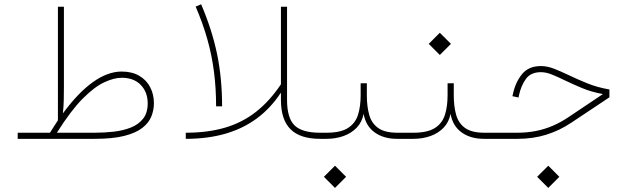

<svg xmlns="http://www.w3.org/2000/svg" viewBox="-20 -666 3008 921"><path d="M252.9 -29.3Q319.8 -135.7 376.5 -192.6Q433.1 -249.5 480 -271.2Q526.9 -293 563.5 -293Q622.1 -293 655.3 -258.5Q688.5 -224.1 688.5 -170.4Q688.5 -124.5 666.5 -96.7Q644.5 -68.8 607.7 -54.2Q570.8 -39.6 525.6 -34.4Q480.5 -29.3 434.1 -29.3ZM219.7 -29.3H64.9V0H433.6Q520 0 575.4 -13.9Q630.9 -27.8 662.1 -52Q693.4 -76.2 705.8 -106.9Q718.3 -137.7 718.3 -170.9Q718.3 -213.4 700.4 -247.8Q682.6 -282.2 647.9 -302.5Q613.3 -322.8 563.5 -322.8Q496.6 -322.8 425.5 -272Q354.5 -221.2 281.7 -122.1Q285.2 -155.8 285.9 -186.5Q286.6 -217.3 286.6 -253.9V-633.8H257.8V-88.9Q248.5 -74.2 239 -59.6Q229.5 -44.9 219.7 -29.3Z M918.5 -634.3Q953.1 -554.2 974.6 -477.8Q996.1 -401.4 1006.3 -322.5Q1016.6 -243.7 1016.6 -155.8H1045.4Q1045.4 -289.6 1021.5 -405.8Q997.6 -522 944.8 -645.5ZM1327.6 -633.8V-261.7Q1273.4 -180.7 1207.5 -129.2Q1141.6 -77.6 1058.8 -53.5Q976.1 -29.3 871.1 -29.3V0Q975.6 0 1060.5 -24.4Q1145.5 -48.8 1212.2 -98.1Q1278.8 -147.5 1327.6 -221.7V-186.5Q1327.6 -91.8 1373.8 -45.9Q1419.9 0 1515.6 0H1516.1V-29.3H1515.6Q1428.7 -29.3 1392.8 -64.7Q1356.9 -100.1 1356.9 -186.5V-633.8Z M1739.7 -209V-266.6H1710V-209Q1710 -155.8 1697.3 -115.2Q1684.6 -74.7 1649.2 -52Q1613.8 -29.3 1545.4 -29.3H1516.1Q1509.8 -29.3 1508.1 -25.1Q1506.3 -21 1506.3 -14.6Q1506.3 -8.3 1508.1 -4.2Q1509.8 0 1516.1 0H1545.4Q1589.8 0 1627.7 -13.4Q1665.5 -26.9 1691.2 -53.7Q1716.8 -80.6 1724.1 -120.1Q1734.9 -61 1777.8 -30.5Q1820.8 0 1884.3 0H1933.1V-29.3H1886.2Q1826.2 -29.3 1794.4 -51.8Q1762.7 -74.2 1751.2 -114.7Q1739.7 -155.3 1739.7 -209ZM1533.7 182.1 1586.9 235.4 1640.1 182.1 1586.9 128.9Z M2156.7 -209V-266.6H2127V-209Q2127 -155.8 2114.3 -115.2Q2101.6 -74.7 2066.2 -52Q2030.8 -29.3 1962.4 -29.3H1933.1Q1926.8 -29.3 1925 -25.1Q1923.3 -21 1923.3 -14.6Q1923.3 -8.3 1925 -4.2Q1926.8 0 1933.1 0H1962.4Q2006.8 0 2044.7 -13.4Q2082.5 -26.9 2108.2 -53.7Q2133.8 -80.6 2141.1 -120.1Q2151.9 -61 2194.8 -30.5Q2237.8 0 2301.3 0H2350.1V-29.3H2303.2Q2243.2 -29.3 2211.4 -51.8Q2179.7 -74.2 2168.2 -114.7Q2156.7 -155.3 2156.7 -209ZM2036.6 -455.6 2089.8 -402.3 2143.1 -455.6 2089.8 -508.8Z M2556.6 182.1 2609.9 235.4 2663.1 182.1 2609.9 128.9ZM2574.7 -349.1Q2515.6 -349.1 2484.1 -310.3Q2452.6 -271.5 2440.9 -216.8L2438 -204.6L2467.3 -198.2L2469.7 -210.4Q2480 -256.3 2503.2 -288.1Q2526.4 -319.8 2574.7 -319.8Q2599.6 -319.8 2627.9 -308.3Q2656.2 -296.9 2689.9 -280.3Q2727.5 -262.2 2772.5 -243.4Q2817.4 -224.6 2872.1 -214.8L2704.6 -102.5Q2668.9 -78.6 2630.6 -62.3Q2592.3 -45.9 2550.3 -37.6Q2508.3 -29.3 2462.4 -29.3H2350.1Q2343.8 -29.3 2342 -24.7Q2340.3 -20 2340.3 -14.6Q2340.3 -9.3 2342 -4.6Q2343.8 0 2350.1 0H2462.4Q2536.6 0 2600.3 -19.8Q2664.1 -39.6 2720.7 -77.6L2903.3 -199.2V-236.8Q2846.2 -246.6 2798.3 -265.9Q2750.5 -285.2 2710 -304.7Q2671.4 -323.2 2638.2 -336.2Q2605 -349.1 2574.7 -349.1Z"/></svg>

Font: Estedad-FD-VF Thin
Style: Regular
Weight: 100
Designer: Amin Abedi
Version: Version 5.0